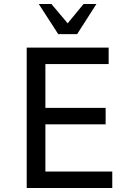

<svg xmlns="http://www.w3.org/2000/svg" viewBox="-20 -936 658 956"><path d="M506 -317H206V-82H539V0H113V-699H521V-617H206V-399H506ZM460 -916 364 -766H270L173 -916H236L317 -820L396 -916Z"/></svg>

Font: Fragment Mono SC
Style: Regular
Weight: 400
Monospace: yes
Designer: Wei Huang based on Nimbus Sans by URW Studio, based on Helvetica by Max Miedinger.
Foundry: Wei Huang
Version: Version 1.012; ttfautohint (v1.8.4.7-5d5b)